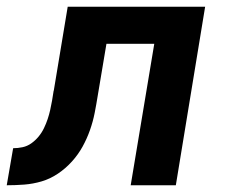

<svg xmlns="http://www.w3.org/2000/svg" viewBox="-57 -550 677 570"><path d="M-37 0 -18 -110Q-4 -110 10 -113Q24 -116 36 -124.5Q48 -133 57.5 -144.5Q67 -156 73.5 -169.5Q80 -183 84.5 -196.5Q89 -210 92 -223.5Q95 -237 97.5 -251Q100 -265 102 -279Q102 -279 102 -279.5Q102 -280 102 -280L103 -282Q103 -282 103 -282.5Q103 -283 103 -283L144 -530H552L465 0H331L401 -420H259L233 -265Q229 -240 224 -214.5Q219 -189 210 -163.5Q201 -138 188 -114.5Q175 -91 156.5 -70.5Q138 -50 115 -34.5Q92 -19 66.5 -11.5Q41 -4 15 -2Q-11 0 -37 0Z"/></svg>

Font: Iosevka Curly XBdExObl
Style: Regular
Weight: 800
Width: 7
Italic angle: -9°
Monospace: yes
Designer: Belleve Invis
Foundry: Belleve Invis
Version: Version 11.1.0; ttfautohint (v1.8.3)